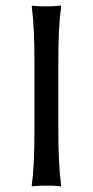

<svg xmlns="http://www.w3.org/2000/svg" viewBox="-20 -668 334 691"><path d="M104 -444.8Q104 -573.7 94.2 -645L96.2 -647.9Q112.8 -645 147 -645Q162.6 -645 175.5 -645.8Q188.5 -646.5 193.8 -647.5L199.2 -647.9L200.2 -645Q189.9 -575.2 189.9 -444.8V-200.2Q189.9 -75.2 200.2 0L198.2 2.9Q181.2 0 147 0Q131.3 0 118.2 1Q105.5 1 100.6 2L95.2 2.9L94.2 0Q104 -67.9 104 -200.2Z"/></svg>

Font: Linux Biolinum
Style: Regular
Weight: 400
Designer: Philipp H. Poll
Foundry: Philipp H. Poll
Version: Version 0.6.4